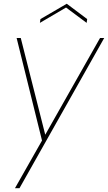

<svg xmlns="http://www.w3.org/2000/svg" viewBox="-20 -741 571 1015"><path d="M202.1 2 67.9 -540H89.8L219.2 -28.8L508.8 -540H530.8L83 253.9H59.1ZM440.9 -640.1 438 -620.1 329.1 -701.2 190.9 -620.1 193.8 -640.1 333 -721.2Z"/></svg>

Font: SVN-Poppins Thin
Style: Italic
Weight: 100
Italic angle: -10°
Designer: Ninad Kale (Devanagari), Jonny Pinhorn (Latin)
Foundry: Indian Type Foundry
Version: Version 3.002 2017